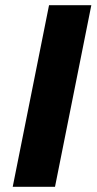

<svg xmlns="http://www.w3.org/2000/svg" viewBox="-20 -720 372 740"><path d="M29 0 169 -700H332L192 0Z"/></svg>

Font: Montserrat
Style: Bold Italic
Weight: 700
Italic angle: -11.3°
Designer: Julieta Ulanovsky
Foundry: Julieta Ulanovsky
Version: Version 9.000; ttfautohint (v1.8.4.7-5d5b)